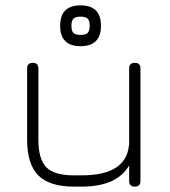

<svg xmlns="http://www.w3.org/2000/svg" viewBox="-20 -695 633 715"><path d="M356 -599Q356 -523 280 -523Q204 -523 204 -599Q204 -675 280 -675Q356 -675 356 -599ZM253.5 -572.5Q261 -565 280 -565Q299 -565 306.5 -572.5Q314 -580 314 -599Q314 -618 306.5 -625.5Q299 -633 280 -633Q261 -633 253.5 -625.5Q246 -618 246 -599Q246 -580 253.5 -572.5ZM81 -440Q81 -461 102 -461Q123 -461 123 -440V-175Q123 -102 152.5 -72Q182 -42 256 -42H284Q447 -42 460 -151Q460 -152 460.5 -154Q461 -156 461 -157V-440Q461 -461 482 -461Q503 -461 503 -440V-21Q503 0 482 0Q461 0 461 -21V-79Q415 0 284 0H256Q164 0 122.5 -42Q81 -84 81 -175Z"/></svg>

Font: Jura Light
Style: Regular
Weight: 300
Designer: Daniel Johnson, Alexei Vanyashin
Foundry: Daniel Johnson
Version: Version 5.103